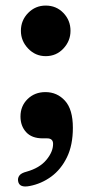

<svg xmlns="http://www.w3.org/2000/svg" viewBox="-20 -491 328 689"><path d="M144 -289.5Q107 -289.5 81 -316.8Q55 -344 55 -380.5Q55 -418 81 -444.5Q107 -471 144 -471Q182 -471 207.5 -444.5Q233 -418 233 -380.5Q233 -344 207.5 -316.8Q182 -289.5 144 -289.5ZM133.5 5.5Q94 5.5 73.8 -16.8Q53.5 -39 53.5 -73Q53.5 -110.5 79 -135.5Q104.5 -160.5 143 -160.5Q185 -160.5 213.2 -129.5Q241.5 -98.5 241.5 -32.5Q241.5 30 220.2 73.5Q199 117 163.8 142.8Q128.5 168.5 86.5 176.5Q49 184 45 159Q43 148 49.5 139Q56 130 75.5 125Q122 112 146.2 83Q170.5 54 170.5 25.5Q170.5 5.5 149 5.5Z"/></svg>

Font: Fraunces 9pt S050 SemiBold
Style: Regular
Weight: 600
Version: Version 1.000; ttfautohint (v1.8.3)